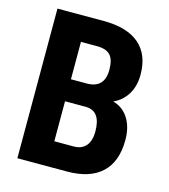

<svg xmlns="http://www.w3.org/2000/svg" viewBox="-107 -796 775 881"><g transform="rotate(15 280.5 -355.5)"><path d="M200.7 -413.6H275.4Q359.9 -413.6 359.9 -501Q359.9 -549.3 340.3 -570.3Q320.8 -591.3 276.9 -591.3H200.7ZM200.7 -309.1V-119.1H292.5Q331.1 -119.1 351.1 -143.1Q371.1 -167 371.1 -210.9Q371.1 -306.6 301.8 -309.1ZM57.1 0V-710.9H276.9Q388.2 -710.9 446 -661.4Q503.9 -611.8 503.9 -516.1Q503.9 -461.9 480 -422.9Q456.1 -383.8 414.6 -365.7Q462.4 -352.1 488.3 -310.8Q514.2 -269.5 514.2 -209Q514.2 -105.5 457.3 -52.7Q400.4 0 292.5 0Z"/></g></svg>

Font: MAUL Condensed Bold
Style: Condensed Bold
Weight: 700
Designer: MAUL
Version: Version 1.0; 2020; ttfautohint (v1.8.3)